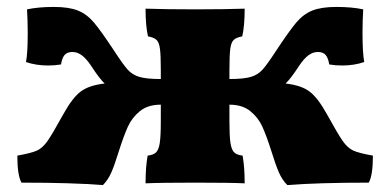

<svg xmlns="http://www.w3.org/2000/svg" viewBox="-20 -527 1126 554"><path d="M1056 -78Q1056 -21 1044 0Q898 0 809 7Q794 -8 784.5 -30Q775 -52 763 -91Q749 -135 737 -161.5Q725 -188 702 -206.5Q679 -225 642 -225V-177Q642 -134 645 -114.5Q648 -95 655.5 -87.5Q663 -80 680 -78Q686 -45 686 2Q646 0 543 0Q440 0 400 2Q400 -45 406 -78Q423 -80 430.5 -87.5Q438 -95 441 -114.5Q444 -134 444 -177V-225Q407 -225 384 -206.5Q361 -188 349 -161.5Q337 -135 323 -91Q311 -52 301.5 -30Q292 -8 277 7Q188 0 42 0Q30 -21 30 -78Q70 -85 86.5 -92.5Q103 -100 117 -120Q131 -140 163 -198Q189 -245 213 -263Q237 -281 282 -286Q267 -300 243 -337Q229 -358 216 -367.5Q203 -377 189 -377Q174 -377 166.5 -368.5Q159 -360 156 -341Q138 -338 119 -338Q84 -338 55 -348Q60 -373 60 -432Q60 -466 58 -500Q91 -507 135 -507Q179 -507 205 -496.5Q231 -486 251.5 -461.5Q272 -437 309 -381Q335 -341 348.5 -326Q362 -311 382.5 -305Q403 -299 444 -299V-326Q444 -368 441.5 -386.5Q439 -405 431.5 -412Q424 -419 407 -422Q400 -453 400 -502Q460 -500 543 -500Q626 -500 686 -502Q686 -453 679 -422Q662 -419 654.5 -412Q647 -405 644.5 -386.5Q642 -368 642 -326V-299Q683 -299 703.5 -305Q724 -311 737.5 -326Q751 -341 777 -381Q814 -437 834.5 -461.5Q855 -486 881 -496.5Q907 -507 951 -507Q995 -507 1028 -500Q1026 -466 1026 -432Q1026 -373 1031 -348Q1002 -338 967 -338Q948 -338 930 -341Q927 -360 919.5 -368.5Q912 -377 897 -377Q883 -377 870 -367.5Q857 -358 843 -337Q819 -300 804 -286Q849 -281 873 -263Q897 -245 923 -198Q955 -140 969 -120Q983 -100 999.5 -92.5Q1016 -85 1056 -78Z"/></svg>

Font: Vollkorn SC Black
Style: Regular
Weight: 900
Designer: Friedrich Althausen
Foundry: Friedrich Althausen
Version: Version 4.015